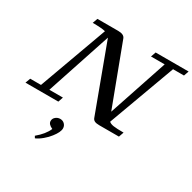

<svg xmlns="http://www.w3.org/2000/svg" viewBox="-240 -871 1399 1396"><g transform="rotate(30 459.5 -173.5)"><path d="M-34.2 0 -18.6 -42H71.8L279.3 -612.8Q247.6 -621.1 171.9 -621.1L187 -663.1H361.8Q410.2 -663.1 420.9 -634.8L611.3 -128.9L775.9 -621.1H661.1L675.8 -663.1H952.6L938 -621.1H846.2L641.1 -62Q652.8 -50.3 679.2 -46.1Q705.6 -42 765.1 -42L750.5 0H585.4Q559.6 0 545.9 -6.6Q532.2 -13.2 526.9 -28.8L323.7 -576.7Q323.2 -577.6 322.5 -579.8Q321.8 -582 321.3 -583L142.1 -42H255.9L241.7 0ZM227.5 316.4 217.8 300.3Q280.3 248.5 303.2 194.3Q263.2 176.8 263.2 149.4Q263.2 129.4 279.5 115.5Q295.9 101.6 317.4 101.6Q339.8 101.6 354.2 116.5Q368.7 131.3 368.7 152.3Q368.7 183.6 331.5 231Q312.5 256.3 283 281Q253.4 305.7 227.5 316.4Z"/></g></svg>

Font: Elstob 6pt Medium
Style: Italic
Weight: 500
Italic angle: -20°
Designer: Peter S. Baker
Version: Version 1.015